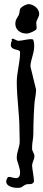

<svg xmlns="http://www.w3.org/2000/svg" viewBox="-20 -894 209 927"><path d="M64 13C69 13 73 13 77 12C89 10 96 -2 109 -4C112 -5 115 -5 118 -5H122C131 -5 138 -6 144 -16V-20C144 -35 135 -83 135 -93C135 -111 146 -123 146 -139V-142C146 -153 135 -164 135 -175V-185C135 -206 141 -225 141 -247V-256C141 -288 144 -399 150 -421C151 -428 154 -445 154 -462L127 -573C127 -603 145 -636 145 -669V-674C145 -683 144 -692 141 -701C140 -704 135 -705 129 -705C112 -705 84 -697 69 -697C62 -697 54 -703 46 -706C45 -706 45 -707 44 -707H41C38 -707 36 -705 36 -703C36 -702 36 -700 38 -700C34 -691 32 -684 32 -678C32 -648 77 -659 77 -642V-641C77 -592 61 -546 61 -498C61 -421 74 -344 74 -266C74 -251 75 -236 75 -221V-208C75 -186 61 -159 61 -135C61 -130 61 -126 62 -122C66 -106 77 -81 77 -61C77 -55 76 -49 74 -44C70 -36 64 -34 57 -34C46 -34 33 -40 24 -40C21 -40 18 -39 16 -36C12 -29 10 -23 10 -17C10 4 40 13 64 13ZM118 -874C107 -874 86 -863 79 -854C74 -847 75 -831 71 -822C66 -812 59 -804 56 -794C55 -789 54 -783 54 -779C54 -750 78 -732 108 -732H111C120 -732 148 -744 155 -752C156 -754 157 -756 157 -760C157 -768 155 -777 155 -782C155 -797 167 -809 169 -823V-827C169 -830 169 -833 168 -836C163 -858 137 -874 118 -874Z"/></svg>

Font: Ancial
Style: Regular
Weight: 400
Designer: Daytona Mess (Anne-Dauphine Borione)
Foundry: Daytona Mess (Anne-Dauphine Borione)
Version: Version 1.000;Glyphs 3.2 (3192)